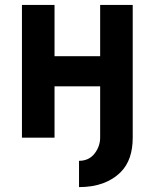

<svg xmlns="http://www.w3.org/2000/svg" viewBox="-20 -557 626 777"><path d="M68.8 0V-537.1H200.7V-329.6H385.3V-537.1H517.1V0Q517.1 90.3 469.2 138.7Q408.2 200.2 299.8 200.2V93.8Q340.8 93.8 363.8 63Q385.3 34.2 385.3 0V-207.5H200.7V0Z"/></svg>

Font: Consola Mono
Style: Bold
Weight: 700
Monospace: yes
Designer: Wojciech Kalinowski "wmk69" (wmk69@o2.pl)
Foundry: Wojciech Kalinowski "wmk69" (wmk69@o2.pl)
Version: Version 2.1.0